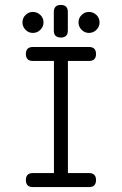

<svg xmlns="http://www.w3.org/2000/svg" viewBox="-20 -762 496 782"><path d="M385.5 -670.7Q385.5 -653.3 372.8 -640.6Q360.1 -627.9 341.8 -627.9Q325 -627.9 312.4 -640.6Q299.8 -653.3 299.8 -670.7Q299.8 -688.7 312.4 -701Q325 -713.4 341.8 -713.4Q360.1 -713.4 372.8 -701Q385.5 -688.7 385.5 -670.7ZM256.3 -637.5Q256.3 -609.1 227.8 -609.1Q199.2 -609.1 199.2 -637.5V-713.4Q199.2 -741.9 227.8 -741.9Q256.3 -741.9 256.3 -713.4ZM157.2 -670.7Q157.2 -653.3 144.4 -640.6Q131.6 -627.9 113.8 -627.9Q96.4 -627.9 84 -640.6Q71.5 -653.3 71.5 -670.7Q71.5 -688.7 84 -701Q96.4 -713.4 113.8 -713.4Q131.6 -713.4 144.4 -701Q157.2 -688.7 157.2 -670.7ZM371.1 -28.6Q371.1 0 342.5 0H114Q85.4 0 85.4 -28.6Q85.4 -57.1 114 -57.1H199.7V-513.7H114Q85.4 -513.7 85.4 -542.2Q85.4 -570.6 114 -570.6H342.5Q371.1 -570.6 371.1 -542.2Q371.1 -513.7 342.5 -513.7H256.6V-57.1H342.5Q371.1 -57.1 371.1 -28.6Z"/></svg>

Font: EnergyBar
Style: Regular
Weight: 400
Italic angle: -10°
Version: 1.0 2000-03-28